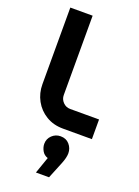

<svg xmlns="http://www.w3.org/2000/svg" viewBox="-183 -776 837 1156"><g transform="rotate(20 235.5 -198.0)"><path d="M266 0Q204 0 157 -28.5Q110 -57 84 -104.5Q58 -152 58 -209V-700H201V-192Q201 -165 220 -145.5Q239 -126 266 -126H451V0ZM203 304 240 198Q215 190 203 168Q191 146 191 124Q191 92 214 70Q237 48 269 48Q305 48 326 72.5Q347 97 347 129Q347 156 331 196L287 304Z"/></g></svg>

Font: MuseoModerno Thin SemiBold
Style: Regular
Weight: 600
Version: Version 1.003